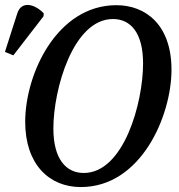

<svg xmlns="http://www.w3.org/2000/svg" viewBox="-46 -746 724 777"><path d="M8 -522 130 -680 131 -692C96 -729 41 -745 24 -692L-26 -536ZM281 11C525 11 648 -277 648 -464C648 -645 544 -725 425 -725C185 -725 56 -448 56 -253C56 -81 153 11 281 11ZM293 -46C223 -46 170 -100 170 -226C170 -385 250 -669 411 -669C483 -669 533 -613 533 -489C533 -330 455 -46 293 -46Z"/></svg>

Font: Noto Serif Condensed Medium
Style: Italic
Weight: 500
Width: 3
Italic angle: -12°
Designer: Monotype Design Team
Foundry: Monotype Imaging Inc.
Version: Version 2.013